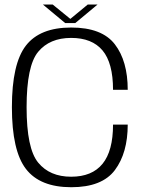

<svg xmlns="http://www.w3.org/2000/svg" viewBox="-20 -798 632 823"><path d="M285.5 4.5Q417.5 4.5 472.5 -69Q527.5 -142.5 527.5 -264H464.5Q464.5 -151 419.5 -95.8Q374.5 -40.5 285 -40.5Q193.5 -40.5 143.8 -100.8Q94 -161 94 -338.5Q94 -516 143.5 -575.8Q193 -635.5 285 -635.5Q374.5 -635.5 419.5 -581.8Q464.5 -528 464.5 -413H527.5Q527.5 -536.5 472.2 -608.2Q417 -680 285 -680Q151 -680 91 -602.5Q31 -525 31 -338.5Q31 -152 91.2 -73.8Q151.5 4.5 285.5 4.5ZM259.5 -699H302.5L398 -778.5H356L281.5 -717L206 -778.5H164Z"/></svg>

Font: Anybody UltraCondensed Thin Light
Style: Regular
Weight: 300
Version: Version 1.111